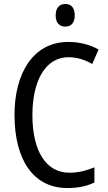

<svg xmlns="http://www.w3.org/2000/svg" viewBox="-20 -936 542 966"><path d="M309 -916C279 -916 260 -897 260 -858C260 -822 279 -802 309 -802C338 -802 356 -822 356 -858C356 -896 339 -916 309 -916ZM325 -648C370 -648 410 -634 444 -614L476 -687C431 -712 379 -725 324 -725C145 -725 53 -565 53 -358C53 -129 150 10 318 10C374 10 416 1 455 -18V-94C416 -78 375 -67 329 -67C211 -67 143 -177 143 -357C143 -519 202 -648 325 -648Z"/></svg>

Font: Noto Sans Malayalam Condensed
Style: Regular
Weight: 400
Width: 3
Designer: Jelle Bosma - Monotype Design Team
Foundry: Monotype Imaging Inc.
Version: Version 2.104